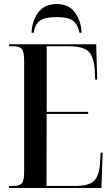

<svg xmlns="http://www.w3.org/2000/svg" viewBox="-20 -934 558 954"><path d="M25 0H484L490 -176H480L477 -122Q472 -58 446 -34Q420 -10 352 -10H211L212 -368H418V-378H212V-704H324Q392 -704 419 -679Q446 -654 451 -584L453 -538H463L458 -714H25V-704H47Q76 -704 88 -691.5Q100 -679 100 -630V-81Q100 -34 87.5 -22Q75 -10 47 -10H25ZM137 -771H147Q153 -811 177 -830Q201 -849 261 -849Q320 -849 343.5 -830.5Q367 -812 375 -771H385Q384 -827 353.5 -870.5Q323 -914 261 -914Q200 -914 169 -870.5Q138 -827 137 -771Z"/></svg>

Font: Noto Serif Display Condensed Semi
Style: Regular
Weight: 600
Width: 3
Designer: Monotype Design Team
Foundry: Monotype Imaging Inc.
Version: Version 1.900